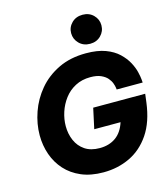

<svg xmlns="http://www.w3.org/2000/svg" viewBox="-141 -1101 1066 1220"><g transform="rotate(-15 392.0 -491.0)"><path d="M517 -801Q473 -801 445 -829.5Q417 -858 417 -897Q417 -936 445 -964Q473 -992 517 -992Q560 -992 588 -964Q616 -936 616 -897Q616 -857 588 -829Q560 -801 517 -801ZM388 10Q305 10 243 -16.5Q181 -43 139.5 -89Q98 -135 77 -195Q56 -255 56 -322Q56 -397 82.5 -473Q109 -549 161.5 -611.5Q214 -674 292.5 -712Q371 -750 474 -750Q550 -750 602 -730.5Q654 -711 687 -679.5Q720 -648 738.5 -613.5Q757 -579 764.5 -547.5Q772 -516 773.5 -496.5Q775 -477 775 -477H604Q604 -477 602.5 -489Q601 -501 594.5 -519Q588 -537 573 -554.5Q558 -572 531 -584Q504 -596 462 -596Q406 -596 362.5 -573Q319 -550 290 -511.5Q261 -473 246 -427Q231 -381 231 -335Q231 -284 250 -240.5Q269 -197 307.5 -171Q346 -145 405 -145Q467 -145 510.5 -176Q554 -207 574 -270H401L430 -404H772L765 -348Q749 -224 695.5 -145Q642 -66 562.5 -28Q483 10 388 10Z"/></g></svg>

Font: Be Vietnam Pro ExtraBold
Style: Italic
Weight: 800
Italic angle: -12°
Designer: Lam Bao, Tony Le, Vietanh Nguyen
Foundry: Yellow Type Foundry
Version: Version 1.002; ttfautohint (v1.8.3)